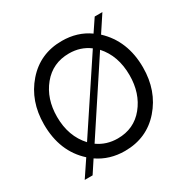

<svg xmlns="http://www.w3.org/2000/svg" viewBox="-144 -710 843 865"><g transform="rotate(-30 277.5 -277.5)"><path d="M445 -500Q535 -416 535 -278Q535 -157 463 -74.5Q391 8 277 8Q198 8 137 -34L95 30H54L111 -55Q20 -137 20 -278Q20 -399 92 -481.5Q164 -564 277 -564Q358 -564 418 -521L461 -585H501ZM88 -278Q88 -177 148 -112L382 -465Q337 -499 277 -499Q192 -499 140 -435.5Q88 -372 88 -278ZM277 -57Q362 -57 413.5 -120.5Q465 -184 465 -278Q465 -379 407 -443L174 -89Q219 -57 277 -57Z"/></g></svg>

Font: Oakes Grotesk Light
Style: Regular
Weight: 300
Designer: Samuel Oakes
Foundry: Samuel Oakes
Version: Version 1.000;PS 001.000;hotconv 1.0.88;makeotf.lib2.5.64775